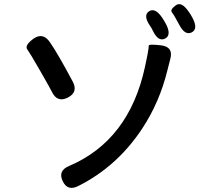

<svg xmlns="http://www.w3.org/2000/svg" viewBox="-20 -872 1040 944"><path d="M366 42Q312 70 288 18Q264 -33 320 -56Q615 -182 693 -544Q699 -573 705 -602Q712 -640 711.5 -648Q711 -656 773 -649Q834 -641 817 -581Q811 -559 804 -530Q765 -369 678 -238Q555 -53 366 42ZM313 -392Q261 -366 235 -421Q229 -434 178.5 -522Q128 -610 114 -629.5Q100 -649 145 -682Q191 -714 225 -665Q264 -609 337 -472Q366 -419 313 -392ZM791 -682Q758 -666 732 -720Q725 -735 717 -746Q683 -796 712 -816Q742 -836 776 -787Q787 -771 797 -752Q824 -698 791 -682ZM923 -713Q890 -696 862 -749Q836 -798 825.5 -811Q815 -824 843 -845Q871 -867 906 -817Q918 -801 927 -783Q955 -730 923 -713Z"/></svg>

Font: Resource Han Rounded TW Medium
Style: Regular
Weight: 500
Designer: Cyano Hao (round all glyphs); Ryoko NISHIZUKA 西塚涼子 (kana, bopomofo & ideographs); Paul D. Hunt (Latin, Greek & Cyrillic)
Foundry: Cyano Hao
Version: 0.990